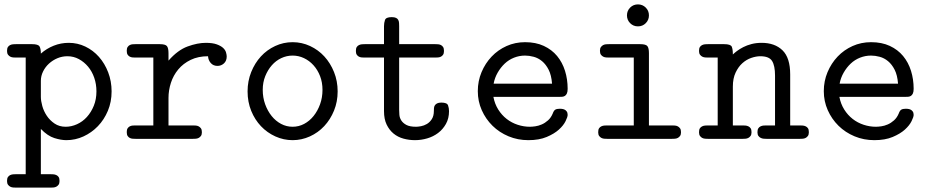

<svg xmlns="http://www.w3.org/2000/svg" viewBox="-20 -632 4240 874"><path d="M12 192Q12 180 16 174Q20 168 26.5 165Q33 162 40 161.5Q47 161 53 161H97V-370H52Q47 -370 40 -370.5Q33 -371 27 -374Q21 -377 16.5 -383Q12 -389 12 -400Q12 -412 16 -418Q20 -424 26.5 -427Q33 -430 40 -430.5Q47 -431 53 -431H126Q154 -431 160 -420.5Q166 -410 166 -388Q192 -411 224.5 -424Q257 -437 293 -437Q333 -437 368.5 -420Q404 -403 430.5 -373Q457 -343 472.5 -302.5Q488 -262 488 -216Q488 -168 471 -127.5Q454 -87 425.5 -57.5Q397 -28 360 -11Q323 6 282 6Q258 6 227.5 -3.5Q197 -13 166 -45V161H210Q216 161 223 161.5Q230 162 236.5 165Q243 168 247 174Q251 180 251 192Q251 203 246.5 209Q242 215 236 218Q230 221 223 221.5Q216 222 211 222H52Q47 222 40 221.5Q33 221 27 218Q21 215 16.5 209Q12 203 12 192ZM166 -191Q166 -173 172.5 -149.5Q179 -126 193 -105Q207 -84 228.5 -69.5Q250 -55 279 -55Q305 -55 330.5 -66.5Q356 -78 375.5 -99.5Q395 -121 407 -150.5Q419 -180 419 -216Q419 -249 409 -278Q399 -307 381 -328.5Q363 -350 339 -363Q315 -376 287 -376Q263 -376 241.5 -367Q220 -358 203 -342.5Q186 -327 176 -306.5Q166 -286 166 -264Z M557 -31Q557 -42 561 -48Q565 -54 571 -57Q577 -60 584 -60.5Q591 -61 597 -61H678V-370H597Q591 -370 584 -370.5Q577 -371 571 -374Q565 -377 561 -383Q557 -389 557 -401Q557 -412 561 -418Q565 -424 571 -427Q577 -430 584 -430.5Q591 -431 597 -431H707Q733 -431 740 -422Q747 -413 747 -390V-356Q789 -404 834 -420.5Q879 -437 917 -437Q948 -437 967 -430Q986 -423 996 -413.5Q1006 -404 1009 -393Q1012 -382 1012 -375Q1012 -355 999.5 -343.5Q987 -332 970 -332Q951 -332 939.5 -345Q928 -358 927 -376Q882 -376 848 -359.5Q814 -343 791.5 -316Q769 -289 758 -255Q747 -221 747 -186V-61H858Q864 -61 871 -60.5Q878 -60 884 -57Q890 -54 894.5 -48Q899 -42 899 -30Q899 -19 894.5 -13Q890 -7 884 -4Q878 -1 871 -0.5Q864 0 858 0H597Q591 0 584 -0.5Q577 -1 571 -4Q565 -7 561 -13Q557 -19 557 -31Z M1107 -216Q1107 -263 1123.5 -304Q1140 -345 1167.5 -375Q1195 -405 1232.5 -422.5Q1270 -440 1312 -440Q1354 -440 1391.5 -422.5Q1429 -405 1456.5 -375Q1484 -345 1500.5 -304Q1517 -263 1517 -216Q1517 -169 1500.5 -128.5Q1484 -88 1456 -58Q1428 -28 1390.5 -11Q1353 6 1312 6Q1271 6 1233.5 -11Q1196 -28 1168 -57.5Q1140 -87 1123.5 -127.5Q1107 -168 1107 -216ZM1176 -223Q1176 -188 1187 -157.5Q1198 -127 1216.5 -104Q1235 -81 1259.5 -68Q1284 -55 1312 -55Q1340 -55 1364.5 -68Q1389 -81 1407.5 -104Q1426 -127 1437 -157.5Q1448 -188 1448 -223Q1448 -257 1437 -285.5Q1426 -314 1407 -335Q1388 -356 1363.5 -367.5Q1339 -379 1312 -379Q1285 -379 1260.5 -367.5Q1236 -356 1217.5 -335Q1199 -314 1187.5 -285.5Q1176 -257 1176 -223Z M1600 -400Q1600 -412 1604 -418Q1608 -424 1614.5 -427Q1621 -430 1628 -430.5Q1635 -431 1641 -431H1728V-513Q1728 -528 1732.5 -541Q1737 -554 1763 -554Q1776 -554 1783 -550.5Q1790 -547 1793 -541Q1796 -535 1796.5 -527.5Q1797 -520 1797 -513V-431H1961Q1967 -431 1974 -430.5Q1981 -430 1987 -427Q1993 -424 1997 -418Q2001 -412 2001 -400Q2001 -389 1997 -383Q1993 -377 1987 -374Q1981 -371 1974 -370.5Q1967 -370 1961 -370H1797V-132Q1797 -123 1798 -109.5Q1799 -96 1806.5 -84Q1814 -72 1829.5 -63.5Q1845 -55 1874 -55Q1883 -55 1896.5 -57.5Q1910 -60 1923 -67.5Q1936 -75 1945.5 -89.5Q1955 -104 1955 -127Q1955 -133 1955.5 -140Q1956 -147 1959.5 -152.5Q1963 -158 1970 -161.5Q1977 -165 1989 -165Q2015 -165 2019.5 -152.5Q2024 -140 2024 -126Q2024 -93 2010 -68Q1996 -43 1974 -26.5Q1952 -10 1924.5 -2Q1897 6 1869 6Q1842 6 1816.5 -1Q1791 -8 1771.5 -24Q1752 -40 1740 -65Q1728 -90 1728 -126V-370H1640Q1634 -370 1627 -370.5Q1620 -371 1614 -374Q1608 -377 1604 -383Q1600 -389 1600 -400Z M2155 -217Q2155 -263 2172 -303.5Q2189 -344 2218 -374.5Q2247 -405 2286 -422.5Q2325 -440 2370 -440Q2419 -440 2455.5 -423Q2492 -406 2516 -377Q2540 -348 2552 -309.5Q2564 -271 2564 -228Q2564 -214 2560.5 -206.5Q2557 -199 2551.5 -195.5Q2546 -192 2539 -191.5Q2532 -191 2524 -191H2226Q2232 -159 2248 -133.5Q2264 -108 2286.5 -90.5Q2309 -73 2336.5 -64Q2364 -55 2392 -55Q2402 -55 2416.5 -57Q2431 -59 2446 -65.5Q2461 -72 2474.5 -84Q2488 -96 2496 -115Q2501 -129 2508 -133Q2515 -137 2529 -137Q2531 -137 2537 -136.5Q2543 -136 2549 -133.5Q2555 -131 2559.5 -125Q2564 -119 2564 -109Q2564 -100 2554.5 -80.5Q2545 -61 2524 -42Q2503 -23 2468.5 -8.5Q2434 6 2385 6Q2337 6 2295 -11.5Q2253 -29 2222 -59.5Q2191 -90 2173 -130.5Q2155 -171 2155 -217ZM2493 -251Q2490 -290 2477.5 -314.5Q2465 -339 2447.5 -353.5Q2430 -368 2409.5 -373.5Q2389 -379 2370 -379Q2344 -379 2320 -369.5Q2296 -360 2277.5 -342.5Q2259 -325 2245.5 -301.5Q2232 -278 2227 -251Z M2834 -562Q2834 -583 2848.5 -597.5Q2863 -612 2884 -612Q2905 -612 2919.5 -597.5Q2934 -583 2934 -562Q2934 -541 2919.5 -526.5Q2905 -512 2884 -512Q2863 -512 2848.5 -526.5Q2834 -541 2834 -562ZM2703 -30Q2703 -42 2707 -48Q2711 -54 2717.5 -57Q2724 -60 2731 -60.5Q2738 -61 2744 -61H2865V-370H2752Q2746 -370 2739 -370.5Q2732 -371 2726 -374Q2720 -377 2715.5 -383Q2711 -389 2711 -401Q2711 -412 2715.5 -418Q2720 -424 2726 -427Q2732 -430 2739 -430.5Q2746 -431 2752 -431H2894Q2920 -431 2927 -422Q2934 -413 2934 -390V-61H3039Q3045 -61 3052 -60.5Q3059 -60 3065 -57Q3071 -54 3075.5 -48Q3080 -42 3080 -30Q3080 -19 3075.5 -13Q3071 -7 3065 -4Q3059 -1 3052 -0.5Q3045 0 3039 0H2744Q2738 0 2731 -0.5Q2724 -1 2718 -4Q2712 -7 2707.5 -13Q2703 -19 2703 -30Z M3162 -30Q3162 -42 3166 -48Q3170 -54 3176.5 -57Q3183 -60 3190 -60.5Q3197 -61 3203 -61H3247V-370H3202Q3197 -370 3190 -370.5Q3183 -371 3177 -374Q3171 -377 3166.5 -383Q3162 -389 3162 -400Q3162 -412 3166 -418Q3170 -424 3176.5 -427Q3183 -430 3190 -430.5Q3197 -431 3203 -431H3276Q3306 -431 3311 -419.5Q3316 -408 3316 -384Q3323 -391 3335 -400Q3347 -409 3363.5 -417.5Q3380 -426 3401 -431.5Q3422 -437 3447 -437Q3507 -437 3542 -403Q3577 -369 3577 -293V-61H3621Q3627 -61 3634 -60.5Q3641 -60 3647.5 -57Q3654 -54 3658 -48Q3662 -42 3662 -30Q3662 -19 3657.5 -13Q3653 -7 3647 -4Q3641 -1 3634 -0.5Q3627 0 3622 0H3469Q3464 0 3457 -0.5Q3450 -1 3443.5 -4Q3437 -7 3432.5 -13Q3428 -19 3428 -30Q3428 -42 3432 -48Q3436 -54 3442.5 -57Q3449 -60 3456 -60.5Q3463 -61 3469 -61H3508V-288Q3508 -333 3494.5 -354.5Q3481 -376 3441 -376Q3422 -376 3400 -368.5Q3378 -361 3359.5 -344.5Q3341 -328 3328.5 -301.5Q3316 -275 3316 -238V-61H3360Q3366 -61 3373 -60.5Q3380 -60 3386.5 -57Q3393 -54 3397 -48Q3401 -42 3401 -30Q3401 -19 3396.5 -13Q3392 -7 3386 -4Q3380 -1 3373 -0.5Q3366 0 3361 0H3202Q3197 0 3190 -0.5Q3183 -1 3177 -4Q3171 -7 3166.5 -13Q3162 -19 3162 -30Z M3730 -217Q3730 -263 3747 -303.5Q3764 -344 3793 -374.5Q3822 -405 3861 -422.5Q3900 -440 3945 -440Q3994 -440 4030.5 -423Q4067 -406 4091 -377Q4115 -348 4127 -309.5Q4139 -271 4139 -228Q4139 -214 4135.5 -206.5Q4132 -199 4126.5 -195.5Q4121 -192 4114 -191.5Q4107 -191 4099 -191H3801Q3807 -159 3823 -133.5Q3839 -108 3861.5 -90.5Q3884 -73 3911.5 -64Q3939 -55 3967 -55Q3977 -55 3991.5 -57Q4006 -59 4021 -65.5Q4036 -72 4049.5 -84Q4063 -96 4071 -115Q4076 -129 4083 -133Q4090 -137 4104 -137Q4106 -137 4112 -136.5Q4118 -136 4124 -133.5Q4130 -131 4134.5 -125Q4139 -119 4139 -109Q4139 -100 4129.5 -80.5Q4120 -61 4099 -42Q4078 -23 4043.5 -8.5Q4009 6 3960 6Q3912 6 3870 -11.5Q3828 -29 3797 -59.5Q3766 -90 3748 -130.5Q3730 -171 3730 -217ZM4068 -251Q4065 -290 4052.5 -314.5Q4040 -339 4022.5 -353.5Q4005 -368 3984.5 -373.5Q3964 -379 3945 -379Q3919 -379 3895 -369.5Q3871 -360 3852.5 -342.5Q3834 -325 3820.5 -301.5Q3807 -278 3802 -251Z"/></svg>

Font: CMU Typewriter Custom
Style: Regular
Weight: 500
Monospace: yes
Version: Version 0.7.0